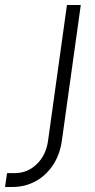

<svg xmlns="http://www.w3.org/2000/svg" viewBox="-154 -560 379 763"><path d="M-134 183 -126 128H-96Q-44.5 128 -7.8 92.2Q29 56.5 37 -1L112 -540H167L92 -2Q84 55 56.2 96.5Q28.5 138 -13 160.5Q-54.5 183 -104 183Z"/></svg>

Font: Mohave Light Light
Style: Italic
Weight: 300
Italic angle: -8°
Version: Version 2.003